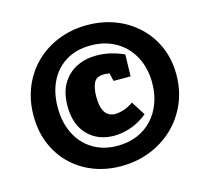

<svg xmlns="http://www.w3.org/2000/svg" viewBox="-106 -845 1044 979"><g transform="rotate(-15 416.0 -355.0)"><path d="M423 -144Q338 -144 284.5 -198.5Q231 -253 231 -351Q231 -422 259 -469Q287 -516 334 -539.5Q381 -563 439 -563Q511 -563 584 -530L581 -415H491L480 -463L486 -457Q482 -458 470.5 -459Q459 -460 451 -460Q411 -460 398 -431.5Q385 -403 385 -361Q385 -303 403.5 -276.5Q422 -250 457 -250Q477 -250 502 -258Q527 -266 553 -284L600 -210Q557 -175 511 -159.5Q465 -144 423 -144ZM418 15Q338 15 271 -11.5Q204 -38 154.5 -86.5Q105 -135 78 -201.5Q51 -268 51 -348Q51 -430 79.5 -499Q108 -568 159.5 -618.5Q211 -669 281 -697Q351 -725 433 -725Q513 -725 581 -699Q649 -673 700.5 -624.5Q752 -576 780.5 -510Q809 -444 809 -364Q809 -282 779 -212.5Q749 -143 695.5 -92Q642 -41 571 -13Q500 15 418 15ZM427 -90Q484 -90 530.5 -109.5Q577 -129 610 -164.5Q643 -200 661 -248.5Q679 -297 679 -355Q679 -433 647 -493Q615 -553 557.5 -586.5Q500 -620 424 -620Q348 -620 293.5 -586.5Q239 -553 210 -494Q181 -435 181 -357Q181 -279 210.5 -219Q240 -159 295.5 -124.5Q351 -90 427 -90Z"/></g></svg>

Font: Bitter Thin Black
Style: Italic
Weight: 900
Italic angle: -9°
Version: Version 3.020